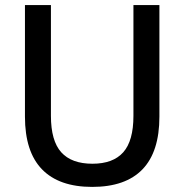

<svg xmlns="http://www.w3.org/2000/svg" viewBox="-20 -725 724 754"><path d="M342 9Q212 9 145 -60Q78 -129 78 -267V-705H180V-270Q180 -172 220.5 -127Q261 -82 343 -82Q424 -82 464 -127Q504 -172 504 -270V-705H606V-267Q606 -129 539.5 -60Q473 9 342 9Z"/></svg>

Font: Nunito Sans 10pt SemiCondensed SemiBold
Style: Regular
Weight: 600
Width: 4
Designer: Vernon Adams
Foundry: Vernon Adams
Version: Version 3.101;gftools[0.9.27]